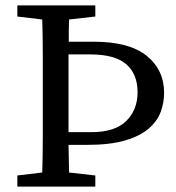

<svg xmlns="http://www.w3.org/2000/svg" viewBox="-20 -689 651 709"><path d="M138 -310V-359Q138 -424 138 -488.5Q138 -553 136 -617L44 -628V-669H332V-628L235 -617Q234 -597 234 -576Q234 -555 234 -535H326Q457 -535 521.5 -483Q586 -431 586 -346Q586 -310 573.5 -276Q561 -242 529.5 -214.5Q498 -187 442.5 -170.5Q387 -154 301 -154H233Q234 -129 234 -103.5Q234 -78 235 -52L332 -41V0H44V-41L136 -52Q138 -115 138 -180Q138 -245 138 -310ZM233 -310Q233 -284 233 -256.5Q233 -229 233 -201H317Q405 -201 446.5 -242.5Q488 -284 488 -348Q488 -416 446 -452Q404 -488 314 -488H233Q233 -457 233 -425Q233 -393 233 -361Z"/></svg>

Font: Source Serif Pro
Style: Regular
Weight: 400
Designer: Frank Grießhammer
Foundry: Adobe Systems Incorporated
Version: Version 3.001;hotconv 1.0.111;makeotfexe 2.5.65597